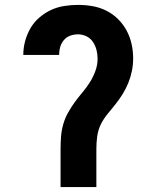

<svg xmlns="http://www.w3.org/2000/svg" viewBox="-20 -763 640 783"><path d="M227 0V-156Q227 -181 229 -206.5Q231 -232 238 -256.5Q245 -281 257.5 -303.5Q270 -326 285 -346.5Q300 -367 316.5 -386.5Q333 -406 346.5 -427.5Q360 -449 369 -473.5Q378 -498 378 -524Q378 -542 373.5 -559.5Q369 -577 359 -592Q349 -607 332.5 -615Q316 -623 298 -623Q282 -623 266.5 -617.5Q251 -612 240.5 -599.5Q230 -587 225.5 -571.5Q221 -556 221 -539H75Q75 -568 82.5 -595.5Q90 -623 104 -647.5Q118 -672 140 -691Q162 -710 187.5 -722Q213 -734 241.5 -738.5Q270 -743 298 -743Q328 -743 357 -738Q386 -733 412.5 -720Q439 -707 460.5 -686Q482 -665 496 -639Q510 -613 516.5 -584Q523 -555 523 -525Q523 -499 518 -474Q513 -449 503.5 -425.5Q494 -402 480.5 -380Q467 -358 451 -338Q435 -318 418.5 -298Q402 -278 391 -255.5Q380 -233 376.5 -207.5Q373 -182 373 -156V0Z"/></svg>

Font: Iosevka Custom Heavy Extended
Style: Regular
Weight: 900
Width: 7
Monospace: yes
Designer: Belleve Invis
Foundry: Belleve Invis
Version: Version 11.2.4; ttfautohint (v1.8.4)